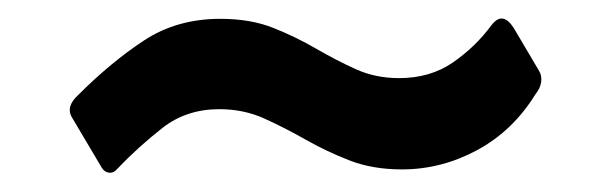

<svg xmlns="http://www.w3.org/2000/svg" viewBox="-20 -473 649 204"><path d="M549 -373Q525 -334 487 -313.5Q449 -293 407 -293Q376 -293 351.5 -302.5Q327 -312 305 -324.5Q283 -337 261 -347Q239 -357 213 -357Q178 -357 152.5 -337Q127 -317 105 -294Q101 -289 96 -289.5Q91 -290 88 -295L56 -349Q50 -360 63 -372Q98 -407 133 -430Q168 -453 214 -453Q246 -453 270 -443.5Q294 -434 315.5 -421.5Q337 -409 358 -399.5Q379 -390 404 -390Q437 -390 461 -406.5Q485 -423 502 -446Q514 -462 526 -443L552 -399Q556 -393 555 -386Q554 -379 549 -373Z"/></svg>

Font: Libre Franklin Thin
Style: Bold
Weight: 700
Version: Version 3.000